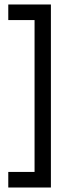

<svg xmlns="http://www.w3.org/2000/svg" viewBox="-20 -710 292 860"><path d="M134.8 60.1V-620.1H17.1V-689.9H208V129.9H17.1V60.1Z"/></svg>

Font: Overused Grotesk
Style: Regular
Weight: 400
Version: Version 0.002